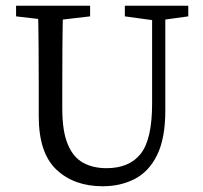

<svg xmlns="http://www.w3.org/2000/svg" viewBox="-20 -636 708 669"><path d="M338 13Q238 13 176.5 -45Q115 -103 115 -231V-331Q115 -402 114.5 -473.5Q114 -545 112 -616H200Q198 -546 197.5 -474.5Q197 -403 197 -331V-258Q197 -179 216 -133.5Q235 -88 269.5 -69Q304 -50 351 -50Q431 -50 470.5 -100.5Q510 -151 510 -275V-616H556V-251Q556 -154 527.5 -96Q499 -38 449.5 -12.5Q400 13 338 13ZM36 -579V-616H294V-579L174 -565H156ZM415 -579V-616H636V-579L535 -565H517Z"/></svg>

Font: Lisu Bosa ExtraLight
Style: Regular
Weight: 200
Designer: David Morse, Annie Olsen, Victor Gaultney, Frank Grießhammer (Latin)
Foundry: SIL International
Version: Version 2.000